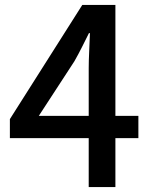

<svg xmlns="http://www.w3.org/2000/svg" viewBox="-20 -757 610 777"><path d="M339 0V-480Q339 -510 341 -551.5Q343 -593 344 -623H340Q326 -595 311.5 -566Q297 -537 281 -509L137 -288H540V-198H20V-275L313 -737H447V0Z"/></svg>

Font: Noto Sans JP Thin Medium
Style: Regular
Weight: 500
Version: Version 2.004-H2;hotconv 1.0.118;makeotfexe 2.5.65603